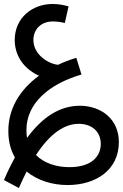

<svg xmlns="http://www.w3.org/2000/svg" viewBox="-32 -537 618 966"><path d="M63 409C76 379 89 351 102 326C157 371 231 394 308 394C452 394 566 317 566 178C566 61 476 -4 371 -5C269 -5 182 51 104 157C102 144 101 131 101 117C101 -18 216 -115 378 -162L352 -246C319 -236 289 -225 260 -211C211 -216 136 -262 136 -336C136 -385 170 -429 234 -429C259 -429 280 -425 294 -421L313 -505C291 -511 264 -517 233 -517C132 -517 42 -449 42 -335C43 -238 108 -181 164 -156C68 -86 9 10 10 124C10 175 22 219 43 255C24 290 5 328 -12 369ZM364 86C430 86 475 125 475 187C475 247 432 304 317 304C249 304 189 283 149 243C220 134 293 86 364 86Z"/></svg>

Font: Noto Sans Arabic ExtCond Med
Style: Regular
Weight: 500
Width: 2
Designer: Monotype Design Team, Nadine Chahine, Nizar Qandah and Khaled Hosny
Foundry: Monotype Imaging Inc.
Version: Version 2.012